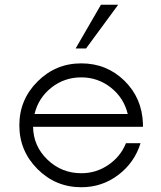

<svg xmlns="http://www.w3.org/2000/svg" viewBox="-20 -776 676 806"><path d="M476.2 -756.2 341.2 -572.5H297.5L403.8 -756.2ZM580 -257.5V-243.8H118.8Q120 -162.5 179.4 -105.6Q238.8 -48.8 321.2 -48.8Q383.8 -48.8 435 -83.8Q486.2 -118.8 508.8 -175H570Q545 -93.8 476.9 -41.9Q408.8 10 321.2 10Q213.8 10 137.5 -66.2Q61.2 -142.5 61.2 -250Q61.2 -357.5 137.5 -433.8Q213.8 -510 321.2 -510Q427.5 -510 501.9 -437.5Q576.2 -365 580 -257.5ZM321.2 -451.2Q250 -451.2 195.6 -408.1Q141.2 -365 125 -297.5H516.2Q500 -365 445.6 -408.1Q391.2 -451.2 321.2 -451.2Z"/></svg>

Font: Now Light
Style: Regular
Weight: 300
Designer: Alfredo Marco Pradil
Foundry: Alfredo Marco Pradil
Version: Version 1.002;PS 001.002;hotconv 1.0.88;makeotf.lib2.5.64775